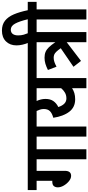

<svg xmlns="http://www.w3.org/2000/svg" viewBox="530 -1466 936 2037"><g transform="rotate(-90 998.5 -448.0)"><path d="M204 -528V-229Q204 -162 151 -162Q123 -162 95 -184.5Q67 -207 48 -239.5Q29 -272 29 -303Q29 -329 42.5 -345.5Q56 -362 92 -362L98 -361V-528H0V-622H513V-528H433V0H327V-528Z M674 -528V0H567V-528H500V-622H754V-528Z M1268 -622V-528H1188V0H1081V-152Q1057 -136 1028.5 -127.5Q1000 -119 963 -119Q879 -119 831 -181.5Q783 -244 767 -351Q815 -364 837.5 -387Q860 -410 860 -452Q860 -473 853.5 -492.5Q847 -512 839 -528H741V-622ZM881 -298Q894 -257 916.5 -234.5Q939 -212 972 -212Q1007 -212 1033.5 -227.5Q1060 -243 1081 -268V-528H945Q955 -507 961 -483Q967 -459 967 -434Q967 -383 944 -350Q921 -317 881 -298Z M1370 -57 1308 -137 1505 -272Q1483 -303 1467.5 -319Q1452 -335 1437.5 -341Q1423 -347 1404 -347Q1382 -347 1359.5 -339.5Q1337 -332 1309 -317L1274 -408Q1308 -425 1339 -434.5Q1370 -444 1404 -444Q1440 -444 1466 -433Q1492 -422 1516 -397Q1540 -372 1569 -329V-528H1255V-622H1756V-528H1676V0H1569V-209Z M1563 -615Q1550 -646 1542.5 -678Q1535 -710 1535 -742Q1535 -810 1577 -853Q1619 -896 1692 -896Q1755 -896 1796.5 -863.5Q1838 -831 1864 -770Q1890 -709 1908 -622H1997V-528H1917V0H1810V-528H1743V-622H1812Q1791 -710 1766 -756Q1741 -802 1702 -802Q1672 -802 1656.5 -781.5Q1641 -761 1641 -724Q1641 -691 1648.5 -665Q1656 -639 1666 -615Z"/></g></svg>

Font: Noto Sans Condensed SemiBold
Style: Italic
Weight: 600
Width: 3
Italic angle: -12°
Designer: Monotype Design Team
Foundry: Monotype Imaging Inc.
Version: Version 2.013; ttfautohint (v1.8.4.7-5d5b)